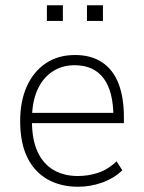

<svg xmlns="http://www.w3.org/2000/svg" viewBox="-20 -705 548 733"><path d="M278 8Q212 8 162 -20Q112 -48 84.5 -103.5Q57 -159 57 -243Q57 -319 82.5 -375.5Q108 -432 155 -463.5Q202 -495 266 -495Q328 -495 370 -467Q412 -439 432.5 -386Q453 -333 453 -258V-235H86V-274H431L413 -258Q413 -356 375.5 -406Q338 -456 265 -456Q216 -456 179 -431Q142 -406 122 -360Q102 -314 102 -248V-242Q102 -172 123.5 -125.5Q145 -79 184.5 -56Q224 -33 277 -33Q316 -33 353.5 -45Q391 -57 425 -89L447 -55Q415 -24 370 -8Q325 8 278 8ZM312 -625V-685H373V-625ZM159 -625V-685H220V-625Z"/></svg>

Font: Nunito Sans 10pt SemiCondensed ExtraLight
Style: Regular
Weight: 250
Width: 4
Designer: Vernon Adams
Foundry: Vernon Adams
Version: Version 3.101;gftools[0.9.27]